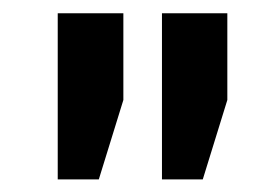

<svg xmlns="http://www.w3.org/2000/svg" viewBox="-20 -782 422 294"><path d="M168.9 -628.9 131.3 -507.3H68.4V-761.7H168.9ZM328.1 -628.9 290.5 -507.3H228V-761.7H328.1Z"/></svg>

Font: Roboto Avanza Slab
Style: Bold
Weight: 700
Designer: Google
Version: Version 1.100263; 2013; ttfautohint (v0.94.20-1c74) -l 8 -r 